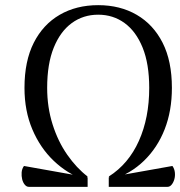

<svg xmlns="http://www.w3.org/2000/svg" viewBox="-20 -725 699 745"><path d="M320 -40 306 -28Q241 -51 188.5 -101Q136 -151 105.5 -223Q75 -295 75 -384Q75 -488 111 -559Q147 -630 211.5 -667.5Q276 -705 361 -705Q446 -705 510.5 -667.5Q575 -630 611 -559Q647 -488 647 -384Q647 -295 619 -223.5Q591 -152 539 -101.5Q487 -51 416 -28L402 -40Q479 -89 519 -178.5Q559 -268 559 -384Q559 -477 533.5 -540Q508 -603 463.5 -635.5Q419 -668 361 -668Q303 -668 258.5 -635.5Q214 -603 188.5 -540Q163 -477 163 -384Q163 -309 184 -242.5Q205 -176 241 -124.5Q277 -73 320 -40ZM92 0Q83 0 76 -8.5Q69 -17 66 -29.5Q63 -42 64 -56Q65 -70 73 -81L320 -37V0ZM402 0V-37L649 -81Q657 -70 658.5 -56Q660 -42 656.5 -29.5Q653 -17 646 -8.5Q639 0 630 0Z"/></svg>

Font: Arima Thin
Style: Regular
Weight: 400
Version: Version 1.100